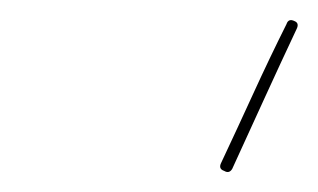

<svg xmlns="http://www.w3.org/2000/svg" viewBox="-20 -567 316 191"><path d="M273 -546Q278 -544 275 -538Q259 -504 243 -469Q227 -434 211 -399Q208 -394 203 -397Q197 -399 200 -405Q216 -439 232 -474Q248 -509 265 -543Q267 -549 273 -546Z"/></svg>

Font: FRB American Cursive Guidelines Thin
Style: Italic
Weight: 100
Italic angle: -25°
Version: Version 2.0;Modular Font Editor K font №1